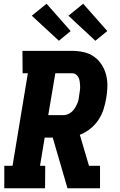

<svg xmlns="http://www.w3.org/2000/svg" viewBox="-20 -1007 640 1027"><path d="M3 0V-120H47L129 -615H101L100 -735H365Q397 -735 428 -728Q459 -721 483 -704Q507 -687 523.5 -661.5Q540 -636 547.5 -606.5Q555 -577 554.5 -545Q554 -513 548 -481Q543 -451 533.5 -421.5Q524 -392 506 -365Q488 -338 462 -317.5Q436 -297 407 -286L456 -120H515V0H341L262 -271H219L194 -120H222L221 0ZM238 -391H319Q331 -391 343 -396Q355 -401 364.5 -409.5Q374 -418 381 -429.5Q388 -441 393 -452.5Q398 -464 400.5 -476Q403 -488 404 -500Q406 -512 407.5 -524Q409 -536 408.5 -547.5Q408 -559 406.5 -570.5Q405 -582 400 -592Q395 -602 386.5 -608.5Q378 -615 366 -615H276ZM490 -789 346 -923 425 -987 554 -841ZM295 -789 150 -923 229 -987 358 -841Z"/></svg>

Font: Iosevka Etoile Heavy
Style: Italic
Weight: 900
Italic angle: -9°
Designer: Belleve Invis
Foundry: Belleve Invis
Version: Version 22.1.2; ttfautohint (v1.8.4)